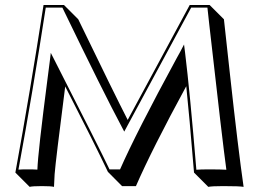

<svg xmlns="http://www.w3.org/2000/svg" viewBox="-20 -682 1027 762"><path d="M152.8 -662.1H233.9L290.5 -605.5Q435.1 -306.6 486.8 -206.1L732.9 -662.1H812L868.7 -605.5Q877.4 -529.8 892.6 -387.7Q925.3 -89.4 946.8 59.6Q931.2 56.6 865.7 56.6Q821.8 56.6 806.6 59.6L750 2.9Q731 -228 719.2 -339.8Q583.5 -90.3 519.5 56.6H464.4L408.2 0Q355.5 -111.3 238.8 -338.9Q200.7 -42 196.8 9.3Q194.8 38.6 194.3 59.6Q182.6 56.6 146.5 56.6Q108.9 56.6 97.7 59.6L41 2.9Q99.1 -314.9 152.8 -662.1ZM161.6 -651.9Q109.9 -316.4 53.2 -8.8Q66.4 -9.8 89.8 -9.8Q114.7 -9.8 128.4 -8.8Q130.4 -75.2 168.9 -371.6Q174.3 -411.1 177.7 -439.9L181.6 -472.2L196.3 -443.4Q375.5 -91.8 414.6 -9.8H456.5Q520.5 -155.3 680.7 -450.2Q689.5 -465.8 695.8 -477.5L710.4 -505.4L714.4 -474.1Q733.9 -314.9 759.3 -8.3Q776.4 -9.8 809.1 -9.8Q856.4 -9.8 878.4 -8.3Q863.3 -116.7 810.5 -585Q806.6 -620.6 803.2 -651.9H738.8L473.1 -159.7L464.4 -176.3Q392.1 -311.5 227.5 -651.9Z"/></svg>

Font: Linux Biolinum Shadow O
Style: Bold
Weight: 700
Designer: Philipp H. Poll
Foundry: Philipp H. Poll
Version: Version 0.9.2